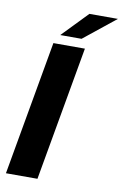

<svg xmlns="http://www.w3.org/2000/svg" viewBox="-103 -1016 683 1074"><g transform="rotate(10 238.5 -479.5)"><path d="M189 0H10L145 -763H324ZM296 -814H175L315 -959H477Z"/></g></svg>

Font: Open Sauce One Black Italic
Style: Regular
Weight: 900
Italic angle: -10°
Designer: Alfredo Marco Pradil
Foundry: Creative Sauce Fz LLC
Version: Version 1.477